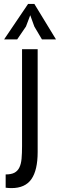

<svg xmlns="http://www.w3.org/2000/svg" viewBox="-20 -752 307 984"><path d="M1 0ZM93 -500H173V27Q173 120 141 166Q109 212 39 212Q31 212 24 211.5Q17 211 9 210V142Q37 142 53.5 133.5Q70 125 79 107Q88 89 90.5 61.5Q93 34 93 -3ZM124 -732H156L267 -550H195L156 -616L135 -674L113 -616L68 -550H1Z"/></svg>

Font: PT Sans
Style: Regular
Weight: 400
Version: Version 2.003W OFL; ttfautohint (v1.6)